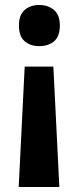

<svg xmlns="http://www.w3.org/2000/svg" viewBox="-20 -569 315 770"><path d="M220 -467Q220 -423 197 -403.5Q174 -384 137 -384Q102 -384 79 -403.5Q56 -423 56 -467Q56 -509 79 -529Q102 -549 137 -549Q173 -549 196.5 -529Q220 -509 220 -467ZM79 -302H194L218 181H55Z"/></svg>

Font: Noto Sans SemiCondensed
Style: Bold
Weight: 700
Width: 4
Designer: Monotype Design Team
Foundry: Monotype Imaging Inc.
Version: Version 2.013; ttfautohint (v1.8.4.7-5d5b)